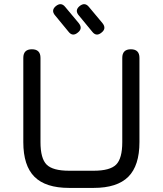

<svg xmlns="http://www.w3.org/2000/svg" viewBox="-20 -919 796 939"><path d="M361 -760Q335 -738 315 -764L250 -843Q228 -868 253 -889Q279 -910 299 -885L365 -806Q386 -780 361 -760ZM477 -760Q451 -738 431 -764L366 -843Q344 -868 369 -889Q395 -910 415 -885L481 -806Q502 -780 477 -760ZM318 0Q203 0 148.5 -54.5Q94 -109 94 -224V-636Q94 -678 136 -678Q178 -678 178 -636V-224Q178 -144 208 -114Q238 -84 318 -84H438Q518 -84 548 -114Q578 -144 578 -224V-636Q578 -678 620 -678Q662 -678 662 -636V-224Q662 -109 607.5 -54.5Q553 0 438 0Z"/></svg>

Font: Jura
Style: Bold
Weight: 700
Designer: Daniel Johnson, Alexei Vanyashin
Foundry: Daniel Johnson
Version: Version 5.103